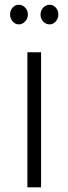

<svg xmlns="http://www.w3.org/2000/svg" viewBox="-20 -806 294 826"><path d="M23.3 -743.3Q23.3 -761.1 34.4 -773.3Q45.6 -785.6 61.1 -785.6Q76.7 -785.6 88.3 -773.3Q100 -761.1 100 -743.3Q100 -726.7 88.3 -713.9Q76.7 -701.1 61.1 -701.1Q45.6 -701.1 34.4 -713.9Q23.3 -726.7 23.3 -743.3ZM154.4 -743.3Q154.4 -761.1 166.1 -773.3Q177.8 -785.6 193.3 -785.6Q208.9 -785.6 220 -773.3Q231.1 -761.1 231.1 -743.3Q231.1 -726.7 220 -713.9Q208.9 -701.1 193.3 -701.1Q177.8 -701.1 166.1 -713.3Q154.4 -725.6 154.4 -743.3ZM156.7 -581.1V0H97.8V-581.1Z"/></svg>

Font: Paperlogy 3 Light
Style: Regular
Weight: 300
Designer: redesigned by Lee Juim, glyphs from Gmarket Sans & Montserrat
Foundry: PT&
Version: Version 1.001